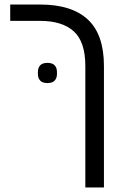

<svg xmlns="http://www.w3.org/2000/svg" viewBox="-20 -626 557 846"><path d="M356 -335Q356 -442 305 -488Q254 -534 157 -534H25V-606H157Q296 -606 367 -540Q438 -474 438 -335V200H356ZM189 -260Q167 -260 157 -271Q147 -282 147 -300V-309Q147 -327 157 -338Q167 -349 189 -349Q211 -349 221 -338Q231 -327 231 -309V-300Q231 -282 221 -271Q211 -260 189 -260Z"/></svg>

Font: IBM Plex Sans Hebrew
Style: Regular
Weight: 400
Designer: Mike Abbink, Paul van der Laan, Pieter van Rosmalen, Yanek Iontef
Foundry: Bold Monday
Version: Version 1.2